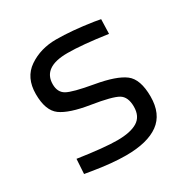

<svg xmlns="http://www.w3.org/2000/svg" viewBox="-126 -619 717 737"><g transform="rotate(-30 232.5 -250.0)"><path d="M229 -443Q120 -443 120 -367Q120 -332 145 -317.5Q170 -303 259 -287.5Q348 -272 385 -244Q422 -216 422 -139Q422 -62 372.5 -26Q323 10 228 10Q166 10 82 -4L52 -9L56 -74Q170 -57 228 -57Q286 -57 316.5 -75.5Q347 -94 347 -137.5Q347 -181 321 -196.5Q295 -212 207 -226Q119 -240 82 -267Q45 -294 45 -367Q45 -440 96.5 -475Q148 -510 217 -510Q286 -510 378 -496L406 -491L404 -427Q293 -443 229 -443Z"/></g></svg>

Font: Titillium-CLs Web
Style: CLs-Regular
Weight: 400
Version: Version 1.002;PS 57.000;hotconv 1.0.70;makeotf.lib2.5.55311